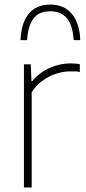

<svg xmlns="http://www.w3.org/2000/svg" viewBox="-20 -822 376 842"><path d="M85 0V-540H115L118 -466.5H122Q152.5 -504 197.5 -524Q242.5 -544 288 -544Q300.5 -544 310.2 -543.2Q320 -542.5 330 -540.5V-506.5Q319.5 -508.5 309.8 -508.8Q300 -509 287.5 -509Q259 -509 227.8 -499.2Q196.5 -489.5 168 -469.2Q139.5 -449 119 -418V0ZM70 -646Q73 -721.5 106.2 -761.8Q139.5 -802 200 -802Q261 -802 295.2 -761.2Q329.5 -720.5 332 -646H303Q299.5 -708.5 274.5 -740.5Q249.5 -772.5 200 -772.5Q151 -772.5 126.8 -740.5Q102.5 -708.5 99 -646Z"/></svg>

Font: Encode Sans Condensed Thin Thin
Style: Regular
Weight: 250
Version: Version 3.002